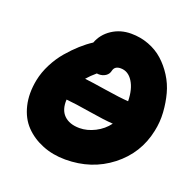

<svg xmlns="http://www.w3.org/2000/svg" viewBox="-118 -788 893 891"><g transform="rotate(20 329.0 -343.0)"><path d="M293.9 -16.1Q232.4 -16.1 180.7 -36.9Q128.9 -57.6 93 -95Q57.1 -132.3 43.2 -189.9Q29.3 -247.6 43 -316.9Q51.3 -357.9 72 -398.4Q92.8 -439 120.4 -471.2Q147.9 -503.4 175.8 -528.3Q203.6 -553.2 231 -570.8Q247.6 -615.2 288.8 -642.6Q330.1 -669.9 382.8 -669.9Q429.2 -669.9 470.5 -654.3Q511.7 -638.7 542.2 -611.3Q572.8 -584 596.4 -546.9Q620.1 -509.8 631.6 -466.8Q643.1 -423.8 646.2 -377Q649.4 -330.1 639.2 -283.2Q614.7 -165 519.3 -90.6Q423.8 -16.1 293.9 -16.1ZM306.2 -440.9Q298.8 -440.9 295.9 -441.9Q271 -420.9 252.9 -399.9Q287.6 -396 361.6 -384.3Q435.5 -372.6 476.1 -370.1Q475.1 -429.7 452.1 -465.8Q429.2 -502 392.1 -502Q362.8 -502 356.9 -478Q353.5 -460.4 339.1 -450.7Q324.7 -440.9 306.2 -440.9ZM306.2 -175.8Q343.8 -175.8 382.1 -195.3Q420.4 -214.8 444.8 -248Q402.3 -250.5 325.7 -263.2Q249 -275.9 205.1 -279.8Q202.1 -229 229.2 -202.4Q256.3 -175.8 306.2 -175.8Z"/></g></svg>

Font: Shantell Sans Irregular
Style: Italic
Weight: 800
Italic angle: -11.31°
Designer: Stephen Nixon, Anya Danilova, Shantell Martin
Foundry: Arrow Type
Version: Version 1.006;[9816181b4]